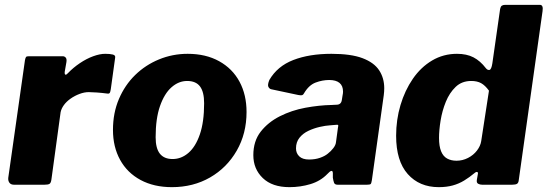

<svg xmlns="http://www.w3.org/2000/svg" viewBox="-20 -762 2259 792"><path d="M38 0Q25 0 19 -8Q13 -16 14 -28L83 -514Q85 -524 87.5 -527Q90 -530 99 -530H239Q246 -530 251 -524.5Q256 -519 254 -506L247 -466Q246 -455 250 -454Q254 -453 260 -460Q282 -483 309.5 -501.5Q337 -520 364.5 -530Q392 -540 414 -540Q434 -540 445.5 -537Q457 -534 455 -524L437 -394Q435 -381 432 -378Q429 -375 423 -376Q400 -379 379 -380.5Q358 -382 346 -382Q328 -382 308 -374.5Q288 -367 271 -355Q254 -343 243.5 -328.5Q233 -314 230 -299L192 -21Q190 -7 184 -3.5Q178 0 163 0H38Z M689 10Q615 10 560 -19.5Q505 -49 475.5 -102.5Q446 -156 446 -226Q446 -296 470.5 -353.5Q495 -411 537.5 -452.5Q580 -494 636 -517Q692 -540 754 -540Q829 -540 884 -509.5Q939 -479 968 -425Q997 -371 997 -300Q997 -211 956.5 -140.5Q916 -70 846.5 -30Q777 10 689 10ZM692 -106Q728 -106 757.5 -131.5Q787 -157 804.5 -208Q822 -259 822 -336Q822 -383 805 -405.5Q788 -428 752 -428Q717 -428 687.5 -402Q658 -376 640 -324.5Q622 -273 622 -196Q622 -150 639.5 -128Q657 -106 692 -106Z M1330 -44Q1302 -15 1260.5 -2.5Q1219 10 1174 10Q1103 10 1064 -27.5Q1025 -65 1025 -122Q1025 -180 1055.5 -219Q1086 -258 1134.5 -282.5Q1183 -307 1239.5 -317.5Q1296 -328 1348 -329L1368 -330Q1387 -330 1390 -349L1393 -368Q1394 -373 1394.5 -376.5Q1395 -380 1395 -384Q1395 -408 1380.5 -420Q1366 -432 1338 -432Q1310 -432 1282 -421.5Q1254 -411 1234 -377Q1231 -371 1226.5 -369.5Q1222 -368 1211 -370L1098 -394Q1091 -396 1087 -404Q1083 -412 1091 -432Q1124 -489 1190 -514.5Q1256 -540 1347 -540Q1428 -540 1475.5 -522Q1523 -504 1544 -472Q1565 -440 1565 -398Q1565 -391 1564.5 -384Q1564 -377 1563 -369L1514 -19Q1512 -6 1509 -3Q1506 0 1493 0H1373Q1361 0 1358 -8Q1355 -16 1353 -29V-48Q1352 -68 1330 -44ZM1374 -235Q1376 -244 1375 -246Q1374 -248 1365 -247L1341 -245Q1323 -244 1299 -238.5Q1275 -233 1252.5 -222.5Q1230 -212 1215.5 -194Q1201 -176 1201 -150Q1201 -130 1214.5 -117Q1228 -104 1255 -104Q1280 -104 1300 -111Q1320 -118 1332 -128Q1345 -138 1355 -151Q1365 -164 1366 -176Z M1969 0Q1960 0 1952.5 -4Q1945 -8 1947 -20L1951 -43Q1953 -51 1948.5 -52.5Q1944 -54 1936 -47Q1917 -31 1895 -17.5Q1873 -4 1847.5 3Q1822 10 1790 10Q1710 10 1662 -44Q1614 -98 1614 -202Q1614 -268 1632 -328.5Q1650 -389 1683 -437Q1716 -485 1762.5 -512.5Q1809 -540 1865 -540Q1905 -540 1933 -525.5Q1961 -511 1984 -481Q1991 -472 1999 -473.5Q2007 -475 2011 -501L2043 -725Q2045 -735 2050 -738.5Q2055 -742 2064 -742H2207Q2222 -742 2218 -716L2120 -20Q2119 -8 2113 -4Q2107 0 2092 0ZM1997 -388Q1981 -410 1964.5 -419Q1948 -428 1924 -428Q1885 -428 1859.5 -403.5Q1834 -379 1819 -342Q1804 -305 1797.5 -265Q1791 -225 1791 -193Q1791 -159 1799.5 -138Q1808 -117 1824.5 -108Q1841 -99 1863 -99Q1888 -99 1910.5 -110.5Q1933 -122 1947.5 -141Q1962 -160 1965 -180Z"/></svg>

Font: Libre Franklin Thin ExtraBold
Style: Italic
Weight: 800
Italic angle: -8°
Version: Version 2.000